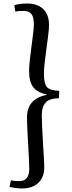

<svg xmlns="http://www.w3.org/2000/svg" viewBox="-20 -842 407 1089"><path d="M314 -285Q260 -284 238.5 -260Q217 -236 217 -188Q217 -160 219 -120Q221 -80 223.5 -36.5Q226 7 228.5 45.5Q231 84 231 108Q231 163 197.5 195Q164 227 105 227Q89 227 69 224.5Q49 222 34 218L42 181Q57 184 68 184.5Q79 185 90 185Q146 185 146 115Q146 93 144 55.5Q142 18 139.5 -25.5Q137 -69 135 -108.5Q133 -148 133 -173Q133 -230 161.5 -261.5Q190 -293 248 -305Q192 -317 168.5 -347.5Q145 -378 145 -439Q145 -463 149 -500.5Q153 -538 158.5 -578Q164 -618 168 -652Q172 -686 172 -704Q172 -746 158 -763Q144 -780 115 -780Q103 -780 90.5 -779.5Q78 -779 67 -776L61 -813Q94 -822 133 -822Q193 -822 225.5 -790.5Q258 -759 258 -701Q258 -678 253.5 -642.5Q249 -607 243.5 -566.5Q238 -526 233.5 -488Q229 -450 229 -423Q229 -369 246 -348.5Q263 -328 316 -327Z"/></svg>

Font: Literata 36pt
Style: Italic
Weight: 400
Italic angle: -2°
Designer: Latin by Veronika Burian and Jose Scaglione. Greek by Irene Vlachou. Cyrillic by Vera Evstafieva
Foundry: TypeTogether
Version: Version 3.002